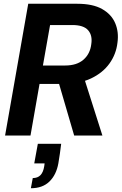

<svg xmlns="http://www.w3.org/2000/svg" viewBox="-20 -720 646 1020"><path d="M7 0 130 -700H391Q473 -700 522.5 -672Q572 -644 592 -597Q612 -550 604 -493Q597 -432 561.5 -382.5Q526 -333 464 -303.5Q402 -274 315 -274H190L142 0ZM374 0 284 -308H426L524 0ZM208 -372H326Q388 -372 423.5 -403Q459 -434 465 -486Q472 -532 448 -559.5Q424 -587 364 -587H246ZM144 280 154 226Q180 226 195 210.5Q210 195 215 163L217 148H162L181 44H305Q302 71 298 97Q294 123 290 148Q279 209 242.5 244.5Q206 280 144 280Z"/></svg>

Font: DM Sans 36pt
Style: Bold Italic
Weight: 700
Italic angle: -10°
Designer: Colophon Foundry, Jonny Pinhorn
Foundry: Colophon Foundry
Version: Version 4.004;gftools[0.9.30]